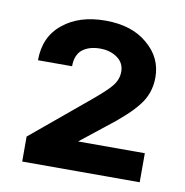

<svg xmlns="http://www.w3.org/2000/svg" viewBox="-59 -865 541 560"><g transform="rotate(10 211.5 -584.5)"><path d="M214 -578Q251 -609 264 -625Q281 -645 281 -669Q281 -695 260 -710Q239 -725 209 -725Q176 -725 156 -709Q137 -693 137 -660H36Q36 -730 85 -769Q133 -808 210 -808Q289 -808 335 -768Q382 -729 382 -670Q382 -622 353 -586Q326 -551 263 -503L191 -446V-447H390V-361H42V-435Z"/></g></svg>

Font: Sinter Bold
Style: Regular
Weight: 700
Foundry: Adobe & rsms
Version: Version 1.000